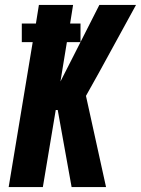

<svg xmlns="http://www.w3.org/2000/svg" viewBox="-20 -755 569 775"><path d="M15 0 112 -585H68V-660H125L137 -735H275L263 -660H305V-585H250L224 -426L277 -530L381 -735H529L379 -461L327 -368L408 0H269L213 -311H205L153 0Z"/></svg>

Font: Iosevka Curly Heavy Oblique
Style: Regular
Weight: 900
Italic angle: -9°
Monospace: yes
Designer: Belleve Invis
Foundry: Belleve Invis
Version: Version 11.1.0; ttfautohint (v1.8.3)